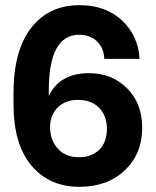

<svg xmlns="http://www.w3.org/2000/svg" viewBox="-20 -710 600 740"><path d="M286 10Q170 10 101 -72Q32 -154 32 -310V-350Q32 -515 100 -602.5Q168 -690 286 -690Q388 -690 450.5 -631Q513 -572 518 -483H382Q380 -526 353.5 -551Q327 -576 285 -576Q168 -576 168 -360V-340Q210 -428 323 -428Q411 -428 469.5 -370Q528 -312 528 -217Q528 -117 461 -53.5Q394 10 286 10ZM285 -104Q333 -104 362.5 -133Q392 -162 392 -213Q392 -264 362 -294.5Q332 -325 281 -325Q232 -325 202.5 -296Q173 -267 173 -219Q173 -171 202.5 -137.5Q232 -104 285 -104Z"/></svg>

Font: TASA Orbiter Display
Style: Bold
Weight: 700
Designer: Weizhong Zhang
Version: Version 1.000;Glyphs 3.1.2 (3151)